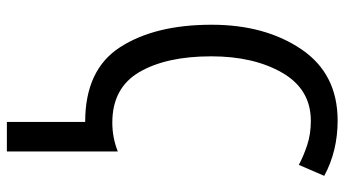

<svg xmlns="http://www.w3.org/2000/svg" viewBox="-242 -523 1003 559"><g transform="rotate(90 259.5 -243.5)"><path d="M52 -358Q52 -193 117.5 -91.5Q183 10 335 10V238H421V-85Q381 -69 337 -69Q236 -69 190 -147.5Q144 -226 144 -357Q144 -481 192 -564Q240 -647 332 -647Q370 -647 402 -636.5Q434 -626 460 -612L492 -686Q420 -725 331 -725Q195 -725 123.5 -619.5Q52 -514 52 -358Z"/></g></svg>

Font: Noto Sans Display SemiCondensed
Style: Regular
Weight: 400
Width: 4
Designer: Monotype Design team
Foundry: Monotype Imaging Inc.
Version: 1.000